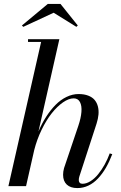

<svg xmlns="http://www.w3.org/2000/svg" viewBox="-20 -950 616 980"><path d="M253.9 -885 98.9 -813 91.8 -819.8 223.9 -929.9H288.8L377 -819.8L369.9 -813ZM379.9 -308.1Q393.1 -347.2 395.6 -378.5Q398.2 -409.9 388.2 -429Q378.2 -448 356 -448Q331.1 -448 301.4 -427.4Q271.7 -406.7 244.1 -371.9Q216.6 -337.2 192.5 -287.7Q168.5 -238.3 154.8 -184.6L113 0H22.9L189.9 -736.1H123V-750H283L176.3 -278.8Q193.6 -319.8 215.6 -354Q237.5 -388.2 263.3 -414.4Q289.1 -440.7 319.5 -455.3Q349.9 -470 381.1 -470Q409.4 -470 430.3 -461.9Q451.2 -453.9 462.9 -439.9Q474.6 -426 479.6 -406.9Q484.6 -387.7 482.7 -365.6Q480.7 -343.5 472.9 -319.1L385 -49.1Q382.1 -39.8 382.1 -31Q382.1 -22.5 386.8 -17.2Q391.6 -12 400.9 -12Q421.1 -12 442.1 -25.3Q463.1 -38.6 481.1 -60.8Q499 -83 514.2 -110.2Q529.3 -137.5 540 -167L553 -163.1Q538.3 -124.5 520.4 -93.6Q502.4 -62.7 480.3 -39.2Q458.3 -15.6 431.4 -2.8Q404.5 10 375 10Q339.8 10 320.9 -7.8Q302 -25.6 302 -58.1Q302 -74.2 306.9 -92Z"/></svg>

Font: Bodoni* 16
Style: Italic
Weight: 400
Italic angle: -13°
Version: Version 2.000